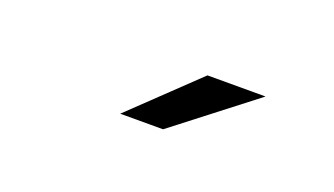

<svg xmlns="http://www.w3.org/2000/svg" viewBox="-30 -861 660 379"><g transform="rotate(20 300.0 -672.0)"><path d="M361 -737H483L315 -607H225Z"/></g></svg>

Font: APTA Sans Medium
Style: Bold
Weight: 500
Version: Version 7.200